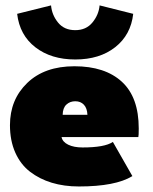

<svg xmlns="http://www.w3.org/2000/svg" viewBox="-20 -662 554 694"><path d="M461.5 -612Q453 -536 396.5 -491.5Q340 -447 252 -447Q165 -447 108 -491Q51 -535 42 -612L164.5 -642.5Q167.5 -608 189.8 -580.5Q212 -553 252 -553Q291.5 -553 314.2 -580.8Q337 -608.5 340 -642.5ZM202.5 -166.5Q206 -149 226.5 -139Q247 -129 278.5 -129Q358.5 -129 388 -149L458.5 -25.5Q397.5 12 265 12Q211.5 12 167 -1.5Q122.5 -15 88.2 -41.5Q54 -68 35 -111Q16 -154 16 -209.5Q16 -302 78.5 -362.2Q141 -422.5 249 -422.5Q359.5 -422.5 420.5 -366.5Q481.5 -310.5 481.5 -197.5Q481.5 -171 480 -166.5ZM296 -247Q295 -271 283.2 -283.5Q271.5 -296 252 -296Q233 -296 220 -284Q207 -272 206.5 -247Z"/></svg>

Font: League Spartan Black
Style: Regular
Weight: 900
Foundry: The League of Moveable Type
Version: Version 2.002